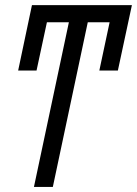

<svg xmlns="http://www.w3.org/2000/svg" viewBox="-20 -734 538 754"><path d="M113.3 0 250.5 -646.5H127L141.6 -713.9H462.9L448.2 -646.5H324.7L187.5 0ZM51.3 -457 105.5 -713.9H178.7L123.5 -457ZM370.1 -457 424.8 -713.9H498L442.9 -457Z"/></svg>

Font: Open Sans Condensed
Style: Italic
Weight: 400
Width: 3
Italic angle: -12°
Designer: Monotype Design Team
Foundry: Monotype Imaging Inc.
Version: Version 3.000